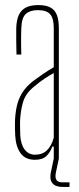

<svg xmlns="http://www.w3.org/2000/svg" viewBox="-20 -625 310 757"><path d="M118 5Q80 5 61.2 -20.8Q42.5 -46.5 40 -90Q39.5 -105 39 -118Q38.5 -131 39 -145Q40 -177 46 -205.2Q52 -233.5 67 -258.2Q82 -283 110 -305Q128 -318.5 149.2 -333Q170.5 -347.5 192 -360V-514Q192 -552.5 177.8 -568.8Q163.5 -585 129 -585Q99 -585 82.2 -570.5Q65.5 -556 64 -514Q63.5 -499.5 63.2 -482.2Q63 -465 63.2 -446.5Q63.5 -428 64 -410H45Q44.5 -437 44 -464.8Q43.5 -492.5 44 -514Q45 -546.5 54.5 -566.5Q64 -586.5 83 -595.8Q102 -605 131 -605Q161 -605 178.8 -595.5Q196.5 -586 204.2 -566Q212 -546 212 -514V0H192V-47H186Q178.5 -24.5 163 -9.8Q147.5 5 118 5ZM118 -15Q146.5 -15 164.5 -31.8Q182.5 -48.5 192 -82V-337Q175.5 -328 156.8 -315.8Q138 -303.5 110 -280Q79.5 -254 70 -219.5Q60.5 -185 59 -145Q59 -137 59.2 -121.5Q59.5 -106 60 -90Q62.5 -54 78 -34.5Q93.5 -15 118 -15ZM254 112H227Q198.5 112 186.8 97.5Q175 83 180 57L192 0H212L200 57Q196.5 75.5 202.8 84.8Q209 94 227 94H254Z"/></svg>

Font: Big Shoulders Thin
Style: Regular
Weight: 100
Designer: Patric King
Foundry: XO Type Co
Version: Version 2.002